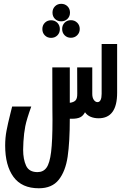

<svg xmlns="http://www.w3.org/2000/svg" viewBox="-20 -780 640 1004"><path d="M7 -19Q7 -59 14 -96.2Q21 -133.5 35 -189Q41.5 -214.5 43.5 -223H143.5Q119.5 -156.5 112.2 -119.8Q105 -83 102.5 -39Q101 -6 101 3Q101 53 116.5 86.5Q132 120 176 120Q206.5 120 223.2 96.8Q240 73.5 247.2 15Q254.5 -43.5 254.5 -154L254 -206.5L253.5 -427.5H345V-242.5Q365.5 -245 375 -255Q384.5 -265 384 -290.5L383.5 -427.5H462.5V-289Q462.5 -269 470.8 -257.5Q479 -246 490 -246Q500.5 -246 506 -257.2Q511.5 -268.5 511.5 -289V-550H592.5V-295Q592.5 -161.5 495.5 -161.5Q473 -161.5 454.5 -169Q436 -176.5 424.5 -193Q414.5 -174 399 -166.5Q383.5 -159 356.5 -159H345Q345 -38 333.8 38.8Q322.5 115.5 287.2 160Q252 204.5 183 204.5Q94 204.5 50.5 145Q7 85.5 7 -19ZM254.5 -714Q254.5 -734 267.5 -747Q280.5 -760 300 -760Q320 -760 333 -747Q346 -734 346 -714Q346 -694.5 333 -681.5Q320 -668.5 300 -668.5Q280.5 -668.5 267.5 -681.2Q254.5 -694 254.5 -714ZM201.5 -628Q201.5 -648 214.5 -661Q227.5 -674 247 -674Q267 -674 280 -660.8Q293 -647.5 293 -628Q293 -608 280 -595Q267 -582 247 -582Q227.5 -582 214.5 -595Q201.5 -608 201.5 -628ZM305 -628.5Q305 -648.5 318 -661.5Q331 -674.5 350.5 -674.5Q370.5 -674.5 383.8 -661.2Q397 -648 397 -628.5Q397 -609 383.8 -595.8Q370.5 -582.5 350.5 -582.5Q331 -582.5 318 -595.5Q305 -608.5 305 -628.5Z"/></svg>

Font: JuliaMono MediumItalic
Style: Regular
Weight: 500
Italic angle: -9°
Monospace: yes
Designer: cormullion
Foundry: corm
Version: Version 0.049; ttfautohint (v1.8.4)